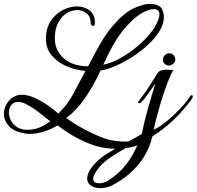

<svg xmlns="http://www.w3.org/2000/svg" viewBox="-22 -653 1015 991"><path d="M552 114Q498 111 445.5 91Q393 71 348.5 44Q304 17 275 -6Q241 15 203 26.5Q165 38 132 38Q125 38 119 37.5Q113 37 107 36Q48 26 23 -3Q-2 -32 -2 -64Q-2 -89 10 -112Q22 -135 43 -149.5Q64 -164 90 -164Q121 -164 156.5 -148Q192 -132 224.5 -109.5Q257 -87 279 -67Q327 -113 357.5 -171Q388 -229 419 -287Q369 -291 322 -311Q275 -331 245 -367Q215 -403 215 -452Q215 -507 240 -544.5Q265 -582 302 -601Q339 -620 375 -620Q413 -620 440.5 -599Q468 -578 468 -534Q468 -519 457 -519Q453 -519 449.5 -523.5Q446 -528 446 -535Q446 -567 425.5 -584Q405 -601 376 -601Q350 -601 323.5 -585.5Q297 -570 279 -537.5Q261 -505 261 -454Q261 -393 307 -352Q353 -311 433 -311Q463 -370 493.5 -423.5Q524 -477 556 -515Q614 -584 665 -608.5Q716 -633 751 -633Q776 -633 792 -625.5Q808 -618 813 -608Q824 -586 824 -565Q824 -530 801.5 -493Q779 -456 742 -422Q705 -388 661 -359.5Q617 -331 574 -312.5Q531 -294 497 -289Q460 -209 416.5 -146Q373 -83 320 -44Q341 -28 370.5 -10Q400 8 432 24Q464 40 493 52Q522 64 542 69Q558 72 579.5 75Q601 78 623 78Q662 78 696 65.5Q730 53 739 16Q740 9 750 9Q755 9 759 12Q763 15 761 22Q748 74 690 96Q632 118 552 114ZM511 -319Q547 -326 585 -345.5Q623 -365 659.5 -392Q696 -419 725.5 -449.5Q755 -480 774 -509Q788 -532 794.5 -549Q801 -566 801 -578Q801 -606 772 -606Q743 -606 703 -581Q669 -560 626 -512Q583 -464 538 -376Q525 -349 511 -319ZM120 17Q152 17 182 5Q212 -7 237 -27Q204 -54 171.5 -78.5Q139 -103 112 -116Q101 -122 90.5 -124.5Q80 -127 72 -127Q48 -127 36 -110.5Q24 -94 24 -72Q24 -52 34.5 -31Q45 -10 66.5 3.5Q88 17 120 17ZM843 -315Q819 -323 819 -346Q819 -359 829 -368.5Q839 -378 852 -378Q865 -378 874 -368.5Q883 -359 883 -346Q883 -332 870 -322.5Q857 -313 843 -315ZM496 318Q468 318 448 305.5Q428 293 428 268Q428 254 435.5 237Q443 220 461 199Q489 166 533 138.5Q577 111 625 86Q673 61 710 38Q722 -24 741.5 -92.5Q761 -161 780 -222Q767 -203 747.5 -175.5Q728 -148 712 -130Q703 -120 695 -120Q691 -120 691 -124Q691 -128 696 -134Q731 -179 754.5 -217Q778 -255 790 -274Q798 -288 816 -291Q834 -294 847 -293Q851 -293 857 -292.5Q863 -292 873 -292Q863 -277 849.5 -243.5Q836 -210 821.5 -166.5Q807 -123 794 -75.5Q781 -28 771 16Q796 6 824.5 -16Q853 -38 880.5 -64.5Q908 -91 929 -115.5Q950 -140 959 -155Q963 -162 968 -162Q973 -162 973 -155Q973 -149 967 -140Q936 -99 906 -66.5Q876 -34 842 -5.5Q808 23 764 52Q751 106 725.5 149Q700 192 668.5 223Q637 254 606 274.5Q575 295 552 306Q525 318 496 318ZM489 293Q514 293 536 279Q586 249 626.5 199Q667 149 697 73Q664 91 624 113Q584 135 547.5 160Q511 185 487 214Q472 233 465.5 246.5Q459 260 459 270Q459 282 467.5 287.5Q476 293 489 293Z"/></svg>

Font: Gwendolyn
Style: Bold
Weight: 700
Designer: Robert E. Leuschke
Foundry: Robert E. Leuschke
Version: Version 1.010; ttfautohint (v1.8.3)